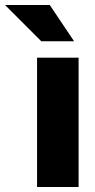

<svg xmlns="http://www.w3.org/2000/svg" viewBox="-103 -752 381 772"><path d="M46 0H213V-520H46ZM-83 -732 63 -586H195L97 -732Z"/></svg>

Font: Aspekta 800
Style: Regular
Weight: 800
Designer: Ivo Dolenc
Version: Version 2.000